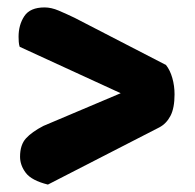

<svg xmlns="http://www.w3.org/2000/svg" viewBox="-20 -542 525 517"><path d="M33 -416Q31 -422 30.5 -429.5Q30 -437 30 -443Q30 -475 45.5 -498.5Q61 -522 100 -522Q118 -522 138 -513.5Q158 -505 181 -494L427 -367Q438 -353 444 -332Q450 -311 450 -288Q450 -251 439 -230Q428 -209 409 -199L109 -45Q65 -56 49.5 -76.5Q34 -97 34 -120Q34 -152 50 -169.5Q66 -187 97 -203L305 -291Z"/></svg>

Font: Baloo Chettan 2
Style: Bold
Weight: 700
Designer: Maithili Shingre, Unnati Kotecha and Ek Type
Foundry: Ek Type
Version: Version 1.640;hotconv 1.0.111;makeotfexe 2.5.65597; ttfautoh